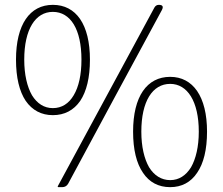

<svg xmlns="http://www.w3.org/2000/svg" viewBox="-20 -759 920 792"><path d="M86 -343C113 -304 151 -284 198 -284C246 -284 284 -304 311 -343C337 -382 351 -439 351 -513C351 -658 294 -739 198 -739C103 -739 46 -658 46 -513C46 -439 60 -382 86 -343ZM284 -366C264 -332 235 -313 198 -313C162 -313 133 -332 112 -366C92 -401 80 -451 80 -513C80 -638 126 -710 198 -710C271 -710 316 -638 316 -513C316 -451 305 -401 284 -366ZM456 -363 648 -718C655 -732 651 -739 635 -739C627 -739 621 -735 617 -728L219 8C217 11 218 13 222 13H234H237C247 13 256 8 261 -1ZM570 -46C596 -7 634 13 682 13C729 13 767 -7 793 -46C820 -85 834 -142 834 -216C834 -361 776 -442 682 -442C586 -442 529 -361 529 -216C529 -142 543 -85 570 -46ZM768 -69C747 -35 718 -16 682 -16C646 -16 616 -35 595 -69C575 -104 563 -154 563 -216C563 -341 609 -413 682 -413C753 -413 800 -341 800 -216C800 -154 788 -104 768 -69Z"/></svg>

Font: GenSenRounded2 TW EL
Style: Regular
Weight: 250
Version: Version 2.100;PS 2.1;hotconv 16.6.51;makeotf.lib2.5.65220 DE